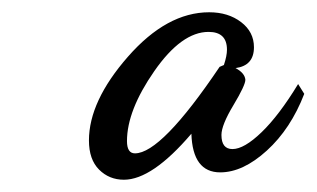

<svg xmlns="http://www.w3.org/2000/svg" viewBox="-20 -740 516 313"><path d="M394 -663Q394 -633 364 -629Q379 -621 380 -610Q380 -601 360.5 -568.5Q341 -536 341 -520Q341 -497 359 -497Q378 -497 406.5 -524.5Q435 -552 466 -603L476 -587Q454 -530 415 -494.5Q376 -459 339 -459Q294 -459 292 -522Q228 -447 182 -447Q158 -447 141.5 -463.5Q125 -480 125 -511Q125 -575 188.5 -647.5Q252 -720 321 -720Q352 -720 373 -704Q394 -688 394 -663ZM338 -631 345 -634Q350 -649 350 -659Q350 -688 320 -688Q276 -688 231.5 -624Q187 -560 187 -510Q187 -490 200 -490Q243 -490 338 -631Z"/></svg>

Font: Dancing Script
Style: Bold
Weight: 700
Designer: Pablo Impallari
Foundry: Pablo Impallari. www.impallari.com Igino Marini. www.ikern.com
Version: Version 1.002